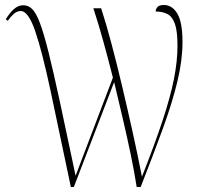

<svg xmlns="http://www.w3.org/2000/svg" viewBox="-20 -747 792 767"><path d="M263 0Q215 -230 181.5 -386.5Q148 -543 120.5 -623Q93 -703 63 -703Q48 -703 35 -691.5Q22 -680 11 -664L3 -670Q19 -696 36 -711Q53 -726 73 -726Q93 -726 108.5 -711Q124 -696 139.5 -655Q155 -614 174 -538Q193 -462 219 -341.5Q245 -221 282 -45L431 -437Q411 -516 392 -584.5Q373 -653 353 -714H384Q404 -653 425.5 -572Q447 -491 468.5 -400Q490 -309 510.5 -216.5Q531 -124 547 -41Q599 -173 630 -267Q661 -361 675 -432Q689 -503 689 -564Q689 -622 679 -651Q669 -680 649.5 -690.5Q630 -701 602 -701Q602 -711 609 -719Q616 -727 635 -727Q668 -727 688.5 -692.5Q709 -658 709 -579Q709 -506 688.5 -421Q668 -336 630.5 -233Q593 -130 542 0H526Q517 -59 502 -131Q487 -203 469.5 -277.5Q452 -352 436 -419L275 0Z"/></svg>

Font: Noto Serif Display Condensed Thin
Style: Regular
Weight: 100
Width: 3
Designer: Monotype Design Team
Foundry: Monotype Imaging Inc.
Version: Version 2.009